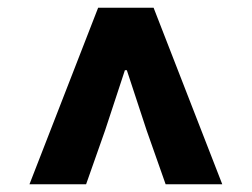

<svg xmlns="http://www.w3.org/2000/svg" viewBox="-20 -787 649 495"><path d="M56 -312 233 -767H376L553 -312H407L358 -451L307 -606H302L251 -451L202 -312Z"/></svg>

Font: Noto Sans KR Thin Black
Style: Regular
Weight: 900
Version: Version 2.004-H2;hotconv 1.0.118;makeotfexe 2.5.65603